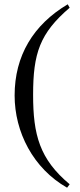

<svg xmlns="http://www.w3.org/2000/svg" viewBox="-20 -696 373 893"><path d="M304 161C164 44 134 -69 134 -255C134 -448 165 -541 304 -660L295 -676C135 -581 48 -437 48 -252C48 -82 134 87 292 177Z"/></svg>

Font: STIX Math
Style: Regular
Weight: 400
Designer: MicroPress Inc., with final additions and corrections provided by Coen Hoffman, Elsevier (retired)
Version: Version 1.1.0